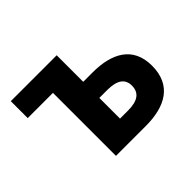

<svg xmlns="http://www.w3.org/2000/svg" viewBox="-113 -662 834 834"><g transform="rotate(-45 304.0 -245.5)"><path d="M181 -387V0H365C484 0 569 -46 569 -166C569 -283 484 -328 365 -328H308V-491H26V-387ZM357 -229C417 -229 446 -208 446 -167C446 -123 417 -102 357 -102H308V-229Z"/></g></svg>

Font: Source Sans Pro SemBd
Style: Regular
Weight: 700
Designer: Paul D. Hunt
Foundry: Adobe Systems Incorporated
Version: Version 2.020;PS 2.0;hotconv 1.0.86;makeotf.lib2.5.63406